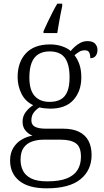

<svg xmlns="http://www.w3.org/2000/svg" viewBox="-20 -786 565 1046"><path d="M234 240Q136 240 85.5 199.5Q35 159 35 88Q35 48 52.5 19.5Q70 -9 98 -25.5Q126 -42 157 -47Q136 -55 119.5 -74Q103 -93 103 -123Q103 -153 120 -175.5Q137 -198 161 -213Q118 -233 97 -275.5Q76 -318 76 -366Q76 -447 121 -495.5Q166 -544 253 -544Q289 -544 319 -533.5Q349 -523 365 -508Q374 -519 387.5 -531.5Q401 -544 418.5 -553Q436 -562 457 -562Q485 -562 498 -548Q511 -534 511 -514Q511 -495 501.5 -482Q492 -469 472 -469Q472 -488 466 -500Q460 -512 442 -512Q425 -512 412.5 -504.5Q400 -497 386 -485Q402 -465 412.5 -435.5Q423 -406 423 -364Q423 -290 380.5 -242Q338 -194 253 -194Q241 -194 222.5 -196Q204 -198 195 -201Q177 -190 164 -173Q151 -156 151 -130Q151 -106 170.5 -95.5Q190 -85 230 -85H323Q377 -85 411.5 -67.5Q446 -50 462.5 -18Q479 14 479 58Q479 141 418.5 190.5Q358 240 234 240ZM237 202Q305 202 345 185.5Q385 169 403 139Q421 109 421 68Q421 14 393 -5.5Q365 -25 312 -25H217Q183 -25 154.5 -15Q126 -5 109 18.5Q92 42 92 85Q92 117 105 143.5Q118 170 149.5 186Q181 202 237 202ZM250 -231Q287 -231 311 -244.5Q335 -258 347 -287.5Q359 -317 359 -365Q359 -414 347 -445.5Q335 -477 311 -491.5Q287 -506 250 -506Q215 -506 190 -491Q165 -476 152.5 -444.5Q140 -413 140 -364Q140 -295 169 -263Q198 -231 250 -231ZM217 -616Q226 -637 239 -664Q252 -691 266 -718.5Q280 -746 292 -766H319V-753Q314 -730 309 -704.5Q304 -679 300 -654Q296 -629 292 -606H217Z"/></svg>

Font: Noto Serif Thai Light
Style: Regular
Weight: 300
Version: Version 2.001